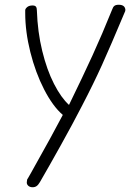

<svg xmlns="http://www.w3.org/2000/svg" viewBox="-20 -530 558 807"><path d="M93 233Q93 224 97 220L109 199Q204 30 244 -47Q202 -83 165.5 -154Q129 -225 107.5 -311Q86 -397 86 -475V-487Q86 -493 94 -500Q102 -507 117 -507Q127 -507 131 -502Q135 -497 135 -486Q138 -396 157.5 -316Q177 -236 207 -177.5Q237 -119 270 -89Q329 -210 369 -297.5Q409 -385 451 -489Q455 -501 461 -505.5Q467 -510 479 -510Q505 -510 507 -489Q507 -483 504 -478Q444 -335 408.5 -256.5Q373 -178 324 -84Q286 -10 235 81.5Q184 173 148 235Q141 247 134 252Q127 257 117 257Q105 257 98 250Q91 243 93 233Z"/></svg>

Font: Mali Light
Style: Italic
Weight: 300
Italic angle: -10°
Version: Version 1.000; ttfautohint (v1.6)